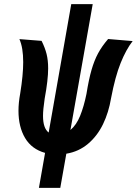

<svg xmlns="http://www.w3.org/2000/svg" viewBox="-20 -745 666 935"><path d="M199.5 -0.5Q134.5 -18.5 102.2 -72.8Q70 -127 70 -205.5Q70 -245 78.5 -290.5Q93 -380.5 93 -442.5Q93 -513 74.5 -554.5L182.5 -546Q199 -513 206.8 -482.2Q214.5 -451.5 214.5 -412Q214.5 -356 197.5 -264.5Q189.5 -211 189.5 -180.5Q189.5 -120.5 217 -99.5L327 -725H431.5L323 -112Q352 -136 370.2 -181Q388.5 -226 401 -287.5Q412.5 -359 425.8 -404.8Q439 -450.5 457.5 -485Q476 -519.5 506.5 -555L626 -545Q594 -504 567.5 -438.2Q541 -372.5 521 -267.5Q509.5 -198 481.8 -140.5Q454 -83 408.8 -44.8Q363.5 -6.5 303 3.5L273.5 170H169.5Z"/></svg>

Font: JuliaMono Black
Style: Italic
Weight: 900
Italic angle: -9°
Monospace: yes
Designer: cormullion
Foundry: corm
Version: Version 0.057; ttfautohint (v1.8.4)